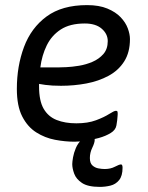

<svg xmlns="http://www.w3.org/2000/svg" viewBox="-20 -549 579 752"><path d="M321 -529Q368 -529 400.5 -515.5Q433 -502 452.5 -481.5Q472 -461 480.5 -438Q489 -415 489 -396Q489 -344 466.5 -308.5Q444 -273 405 -252Q366 -231 318 -222Q270 -213 219 -213Q183 -213 157.5 -216.5Q132 -220 116 -224L133 -259V-210Q133 -154 151 -123Q169 -92 202 -79Q235 -66 279 -66Q324 -66 356 -78Q388 -90 407.5 -102.5Q427 -115 434 -115Q437 -115 439 -113.5Q441 -112 441 -103Q441 -102 440.5 -95Q440 -88 439 -78Q438 -68 436 -58Q433 -40 413.5 -28Q394 -16 367 -8.5Q340 -1 314 2.5Q288 6 272 6Q235 6 195.5 -1.5Q156 -9 122 -30.5Q88 -52 67 -93Q46 -134 46 -201Q46 -290 74 -365Q102 -440 162.5 -484.5Q223 -529 321 -529ZM312 -457Q254 -457 218 -433.5Q182 -410 163 -371Q144 -332 138 -285H209Q218 -285 240 -286Q262 -287 289.5 -291.5Q317 -296 342.5 -307Q368 -318 385 -337.5Q402 -357 402 -388Q402 -416 378.5 -436.5Q355 -457 312 -457ZM335 -14Q351 -14 351 -2Q351 10 341.5 29.5Q332 49 332 70Q332 90 342 99Q352 108 365.5 110.5Q379 113 390 113Q413 113 430 104Q447 95 454 95Q460 95 460 108Q460 140 446.5 156.5Q433 173 412.5 178Q392 183 371 183Q324 183 301 167.5Q278 152 270.5 131Q263 110 263 94Q263 85 266 67.5Q269 50 277 31Q285 12 299 -1Q313 -14 335 -14Z"/></svg>

Font: Asap VF Beta
Style: Italic
Weight: 400
Italic angle: -6°
Designer: Pablo Cosgaya
Foundry: Pablo Cosgaya
Version: Version 1.007